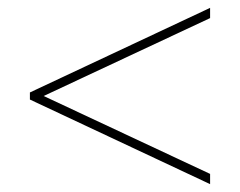

<svg xmlns="http://www.w3.org/2000/svg" viewBox="-20 -606 610 488"><path d="M514 -138 56 -353V-371L514 -586V-560L91 -362L514 -164Z"/></svg>

Font: Noto Sans UI Thin
Style: Regular
Weight: 250
Designer: Monotype Design Team
Foundry: Monotype Imaging Inc.
Version: Version 1.901